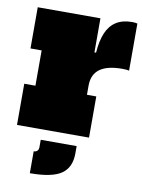

<svg xmlns="http://www.w3.org/2000/svg" viewBox="-90 -650 691 932"><g transform="rotate(10 256.0 -184.5)"><path d="M330 -203H376V0H21V-203H76V-377H21V-580H330ZM511 -354Q505 -355.5 497.5 -356.2Q490 -357 477 -357Q403 -357 366.5 -330Q330 -303 330 -248L296 -412H338Q342 -471 358.8 -510.2Q375.5 -549.5 406.8 -569.2Q438 -589 486 -589Q493.5 -589 499.8 -588.2Q506 -587.5 511 -586ZM147 51H324V87Q324 156.5 278 188.2Q232 220 123 220V112Q134.5 112 140.8 105.5Q147 99 147 87Z"/></g></svg>

Font: Hepta Slab ExtraLight Black
Style: Regular
Weight: 900
Version: Version 1.102